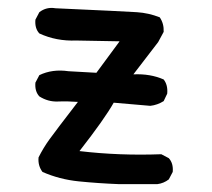

<svg xmlns="http://www.w3.org/2000/svg" viewBox="-20 -471 540 488"><path d="M282 -3Q230 -5 180.5 -10Q131 -15 88 -34Q76 -50 78 -71Q90 -95 105.5 -116.5Q121 -138 178 -212Q152 -214 127 -213Q102 -212 80 -226Q68 -239 70 -261L80 -280Q113 -296 154 -290L225 -286L284 -366L174 -368Q123 -366 80 -386Q68 -399 70 -421L80 -440Q98 -454 121 -450Q298 -442 328 -440Q358 -438 386 -427Q397 -411 396 -390L382 -364L319 -282Q362 -284 396 -269Q407 -255 405 -233L396 -214Q380 -204 362 -202L269 -210Q246 -169 182 -87Q283 -75 390 -79L409 -69Q421 -56 419 -34L409 -15Q396 -5 380 -3Z"/></svg>

Font: Kosefont JP
Style: Regular
Weight: 400
Designer: Nozomi Seto 瀬戸のぞみ
Version: Version 3.00;June 19, 2020